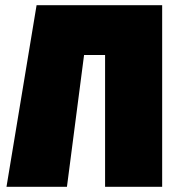

<svg xmlns="http://www.w3.org/2000/svg" viewBox="-20 -720 680 740"><path d="M605 -700V0H385V-508H304L238 0H5L121 -700Z"/></svg>

Font: Tektur SemiCondensed Black
Style: Regular
Weight: 900
Width: 4
Designer: Adam Jagosz
Foundry: Adam Jagosz
Version: Version 1.005;gftools[0.9.30]